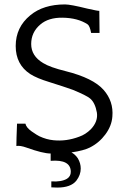

<svg xmlns="http://www.w3.org/2000/svg" viewBox="-20 -663 600 868"><path d="M332 53Q345 75 345 99Q345 128 325 154Q300 185 239 185Q221 185 212 184V157Q258 160 283 145Q300 134 300 114Q300 57 209 64V31Q174 31 99 4Q71 -6 54 -3Q54 -30 57 -104H95Q98 -87 123 -69Q149 -51 158 -47Q190 -32 222 -29Q280 -23 338 -45Q367 -55 391 -79Q424 -114 418 -154Q410 -199 387 -218Q370 -232 309 -257Q270 -271 203 -292Q147 -309 117 -328Q51 -371 51 -455Q51 -540 117 -594Q176 -643 274 -643Q299 -643 375 -624Q424 -613 429 -614Q429 -563 430 -514H392Q386 -546 376 -553Q332 -582 263 -583Q199 -584 162 -552Q121 -517 121 -464Q121 -410 175 -378Q205 -359 278 -341Q401 -310 448 -257Q494 -205 488 -136Q485 -94 456.5 -55.5Q428 -17 386 4Q358 18 303 26Q321 36 332 53Z"/></svg>

Font: GFS Neohellenic Rg
Style: Regular
Weight: 400
Designer: Takis Katsoulidis and George D. Matthiopoulos
Foundry: Takis Katsoulidis and George D. Matthiopoulos
Version: Version 1.0